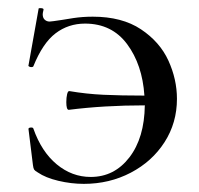

<svg xmlns="http://www.w3.org/2000/svg" viewBox="-20 -440 490 472"><path d="M415 -197Q415 -138 384.5 -90.5Q354 -43 301.5 -15.5Q249 12 186 12Q155 12 123.5 4.5Q92 -3 73 -16Q66 -20 64 -23Q62 -26 61 -34L50 -123Q50 -126 55.5 -126.5Q61 -127 62 -124Q82 -67 119.5 -36Q157 -5 203 -5Q261 -5 298 -53Q335 -101 336 -181Q236 -181 149 -170Q143 -170 143 -189Q143 -200 145 -208.5Q147 -217 151 -216Q192 -209 234.5 -207Q277 -205 335 -205Q330 -281 292.5 -331.5Q255 -382 189 -382Q148 -382 116.5 -358Q85 -334 62 -277Q61 -275 57 -275Q54 -275 51.5 -276.5Q49 -278 50 -279L75 -419Q75 -420 79 -420Q88 -420 87 -416Q85 -408 85 -405Q85 -396 90 -391.5Q95 -387 102 -387Q106 -387 132 -391Q137 -392 160 -395.5Q183 -399 208 -399Q280 -399 326.5 -368Q373 -337 394 -291Q415 -245 415 -197Z"/></svg>

Font: Cormorant Infant Medium
Style: Regular
Weight: 500
Designer: Christian Thalmann (Catharsis Fonts)
Version: Version 3.000